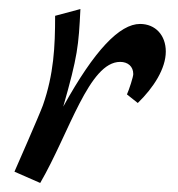

<svg xmlns="http://www.w3.org/2000/svg" viewBox="-20 -407 395 425"><path d="M290 -354C245 -354 189 -296 120 -171C152 -283 154 -305 158 -387L102 -372C102 -303 99 -243 75 -174C67 -152 12 -27 12 -27L69 -2C134 -114 177 -270 246 -270C263 -270 275 -260 275 -243C275 -237 266 -209 261 -198L285 -179C320 -213 347 -255 347 -293C347 -329 324 -354 290 -354Z"/></svg>

Font: Marck Script
Style: Regular
Weight: 400
Designer: Denis Masharov, Marck Fogel
Foundry: Denis Masharov
Version: Version 1.002